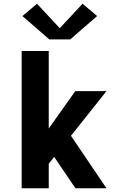

<svg xmlns="http://www.w3.org/2000/svg" viewBox="-20 -1008 640 1028"><path d="M96 0V-735H241V-320L383 -520H550L360 -281L550 0H384L270 -168L241 -131V0ZM244 -797 100 -922 178 -988 300 -857 422 -988 500 -922 356 -797Z"/></svg>

Font: Iosevka SS04 Heavy Extended
Style: Regular
Weight: 900
Width: 7
Monospace: yes
Designer: Belleve Invis
Foundry: Belleve Invis
Version: Version 19.0.0; ttfautohint (v1.8.4)